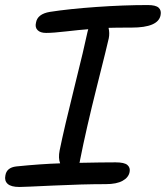

<svg xmlns="http://www.w3.org/2000/svg" viewBox="-31 -726 654 757"><path d="M45.9 11.2Q12.7 11.2 -0.7 -1Q-14.2 -13.2 -9.8 -34.2Q-4.9 -65.4 33.2 -69.8Q128.9 -79.6 206.1 -82Q198.2 -102.5 204.1 -132.8Q222.7 -223.6 262.5 -383.1Q302.2 -542.5 314 -600.1Q315.9 -607.9 316.9 -610.8Q283.7 -608.4 231 -602.3Q178.2 -596.2 150.9 -596.2Q127.9 -596.2 117.2 -607.2Q106.4 -618.2 110.8 -636.2Q116.2 -670.9 166 -679.2Q241.2 -690.9 348.6 -698.5Q456.1 -706.1 551.8 -706.1Q583 -706.1 594.5 -695.6Q606 -685.1 602.1 -666Q592.8 -617.2 487.8 -617.2Q422.9 -617.2 397 -616.2Q401.9 -595.7 397.9 -575.2Q393.1 -552.2 351.1 -385.5Q309.1 -218.8 284.2 -92.8Q284.2 -89.8 282.2 -84Q372.1 -85.9 424.8 -85.9Q459.5 -85.9 471.4 -75.4Q483.4 -64.9 480 -47.9Q476.1 -26.4 452.4 -13.2Q428.7 0 386.2 0Q296.4 0 179 5.6Q61.5 11.2 45.9 11.2Z"/></svg>

Font: Shantell Sans Normal
Style: Italic
Weight: 400
Italic angle: -11.31°
Designer: Stephen Nixon, Anya Danilova, Shantell Martin
Foundry: Arrow Type
Version: Version 1.006;[559af2be0]